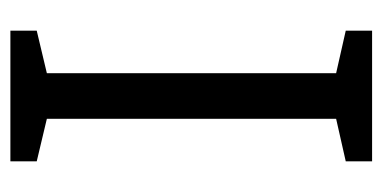

<svg xmlns="http://www.w3.org/2000/svg" viewBox="-208 -546 754 379"><g transform="rotate(-90 169.5 -357.0)"><path d="M298 0H40V-52L124 -71V-642L40 -662V-714H298V-662L214 -642V-71L298 -52Z"/></g></svg>

Font: Noto Sans Old North Arabian
Style: Regular
Weight: 400
Designer: Monotype Design Team
Foundry: Monotype Imaging Inc.
Version: Version 2.001; ttfautohint (v1.8.4.7-5d5b)